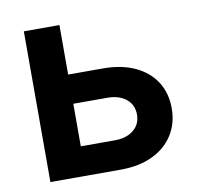

<svg xmlns="http://www.w3.org/2000/svg" viewBox="-65 -596 684 664"><g transform="rotate(-10 277.0 -264.5)"><path d="M147.5 -355.5H306.6Q372.1 -355.5 419.4 -333.5Q466.8 -311.5 492.2 -271.7Q517.6 -231.9 517.6 -178.7Q517.6 -125.5 491.9 -85.2Q466.3 -44.9 419.2 -22.5Q372.1 0 306.6 0H60.1V-529.3H185.1V-103.5H304.2Q345.7 -103.5 370.6 -123.8Q395.5 -144 395.5 -178.2Q395.5 -212.4 370.6 -232.7Q345.7 -252.9 304.2 -252.9H147.5Z"/></g></svg>

Font: Inter 24pt SemiBold
Style: Regular
Weight: 600
Designer: Rasmus Andersson
Foundry: rsms
Version: Version 4.001;git-66647c0bb